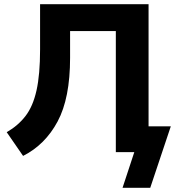

<svg xmlns="http://www.w3.org/2000/svg" viewBox="-20 -725 834 915"><path d="M564 170 620 0H532V-577H314V-449Q314 -257 254.5 -146Q195 -35 90 18L12 -95Q66 -126 101.5 -172Q137 -218 154 -294Q171 -370 171 -489V-705H688V-123H794L696 170Z"/></svg>

Font: Nunito Sans ExtraBold
Style: Regular
Weight: 800
Designer: Vernon Adams
Foundry: Vernon Adams
Version: Version 3.101; ttfautohint (v1.8.4.7-5d5b);gftools[0.9.27]